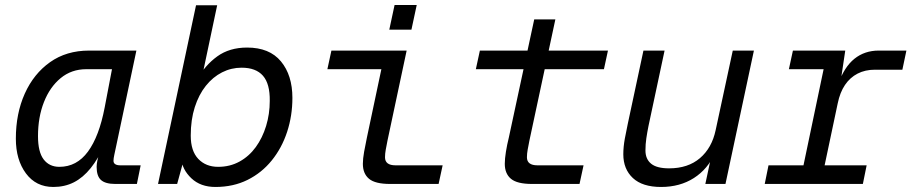

<svg xmlns="http://www.w3.org/2000/svg" viewBox="-20 -731 3640 763"><path d="M192 12Q123 12 83 -42Q43 -96 43 -180Q43 -280 78.5 -359Q114 -438 179 -484Q244 -530 334 -530H522L442 -152Q438 -133 434.5 -117Q431 -101 431 -92Q431 -83 438 -78.5Q445 -74 458 -74H539L524 0H438Q399 0 381.5 -15.5Q364 -31 364 -68Q364 -79 367 -93Q370 -107 375 -123Q380 -139 386 -157H396Q371 -101 340.5 -63Q310 -25 273.5 -6.5Q237 12 192 12ZM216 -68Q285 -68 329.5 -128.5Q374 -189 396 -304L425 -456H323Q264 -456 221 -420.5Q178 -385 154.5 -325Q131 -265 131 -190Q131 -127 153.5 -97.5Q176 -68 216 -68Z M836 12Q777 12 740.5 -22.5Q704 -57 700 -102L716 -117L684 0H608L759 -710H843L780 -412L764 -416Q795 -472 843.5 -507Q892 -542 962 -542Q1051 -542 1096.5 -487Q1142 -432 1142 -342Q1142 -271 1121 -207Q1100 -143 1060 -93.5Q1020 -44 963.5 -16Q907 12 836 12ZM847 -68Q894 -68 932 -89Q970 -110 996.5 -146.5Q1023 -183 1037.5 -230.5Q1052 -278 1052 -330Q1053 -398 1025 -430Q997 -462 940 -462Q899 -462 862.5 -443.5Q826 -425 798 -390Q770 -355 754 -305Q738 -255 738 -192Q738 -131 768 -99.5Q798 -68 847 -68Z M1530 0Q1471 0 1446.5 -20.5Q1422 -41 1422 -80Q1422 -100 1427 -128Q1432 -156 1438 -184L1504 -496L1537 -456H1281L1297 -530H1596L1520 -173Q1516 -153 1513 -136.5Q1510 -120 1510 -106Q1510 -90 1520.5 -82Q1531 -74 1552 -74H1739L1723 0ZM1527 -613 1548 -711H1636L1615 -613Z M2094 0Q2035 0 2010.5 -20.5Q1986 -41 1986 -80Q1986 -100 1990.5 -128Q1995 -156 2002 -184L2103 -654H2187L2084 -173Q2080 -153 2077 -136.5Q2074 -120 2074 -106Q2074 -90 2084.5 -82Q2095 -74 2116 -74H2299L2283 0ZM1871 -456 1887 -530H2396L2380 -456Z M2607 12Q2533 12 2495 -23.5Q2457 -59 2457 -118Q2457 -147 2463 -180Q2469 -213 2475 -240L2537 -530H2621L2557 -230Q2552 -205 2548.5 -181.5Q2545 -158 2545 -133Q2545 -99 2567.5 -80.5Q2590 -62 2639 -62Q2714 -62 2761.5 -102.5Q2809 -143 2824 -214L2892 -530H2976L2863 0H2783L2811 -131L2822 -124Q2793 -59 2737.5 -23.5Q2682 12 2607 12Z M3019 0 3034 -74H3173L3253 -456H3115L3131 -530H3339L3318 -389L3311 -397Q3335 -465 3375.5 -497.5Q3416 -530 3472 -530H3582L3566 -454H3457Q3418 -454 3388 -438.5Q3358 -423 3338 -393.5Q3318 -364 3309 -320L3257 -74H3424L3409 0Z"/></svg>

Font: Geist Mono
Style: Italic
Weight: 400
Italic angle: -12°
Monospace: yes
Designer: Basement.studio, Andrés Briganti, Mateo Zaragoza
Foundry: Basement.studio, Vercel, Andrés Briganti, Guido Ferreyra, Mateo Zaragoza
Version: Version 1.500